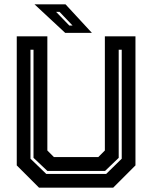

<svg xmlns="http://www.w3.org/2000/svg" viewBox="-20 -868 704 888"><path d="M160.5 0 57.5 -103V-700H199V-172L229.5 -141.5H434.5L465 -172V-700H606.5V-103L503.5 0ZM194 -63.5H471L543 -134V-638H529V-138L466 -77.5H199L135 -138V-638H121V-134ZM405 -716H281.5L139.5 -848H283ZM315.5 -750 255.5 -813H239.5L300.5 -750Z"/></svg>

Font: Tourney
Style: Bold
Weight: 700
Designer: Tyler Finck
Foundry: Etcetera Type Co
Version: Version 1.015